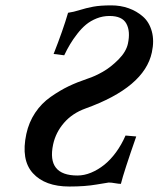

<svg xmlns="http://www.w3.org/2000/svg" viewBox="-20 -678 585 708"><path d="M231 -630.9Q212.4 -566.9 177.7 -479L216.8 -474.1Q227.5 -496.6 238.3 -514.6Q249 -532.7 264.9 -553.2Q280.8 -573.7 297.4 -587.4Q314 -601.1 336.4 -610.1Q358.9 -619.1 383.8 -619.1Q430.7 -619.1 446 -590.8Q461.4 -562.5 451.7 -517.1Q445.3 -487.3 417 -458.7Q388.7 -430.2 359.1 -413.3Q329.6 -396.5 303.7 -388.2Q264.6 -375 232.9 -359.9Q201.2 -344.7 167 -320.8Q132.8 -296.9 109.6 -262Q86.4 -227.1 77.1 -184.1Q56.6 -88.4 101.3 -39.3Q146 9.8 235.8 9.8Q293.9 9.8 336.2 2.4Q378.4 -4.9 380.9 -4.9Q391.1 -4.9 404.5 -2.4Q418 0 425.8 0Q436.5 -43.5 482.4 -174.8L442.9 -178.2Q428.2 -144.5 408 -116.7Q387.7 -88.9 364.5 -70.3Q341.3 -51.8 315.9 -41.3Q290.5 -30.8 265.6 -30.8Q151.9 -30.8 175.8 -145Q185.5 -189.9 216.1 -225.1Q246.6 -260.3 294.9 -277.8Q512.7 -356 540 -484.9Q549.3 -527.8 539.8 -562.3Q530.3 -596.7 507.1 -616.9Q483.9 -637.2 454.1 -647.7Q424.3 -658.2 390.6 -658.2Q349.6 -658.2 323.5 -653.3Q297.4 -648.4 274.4 -641.1Q251.5 -633.8 231 -630.9Z"/></svg>

Font: Linux Libertine Slanted
Style: Semibold Slanted
Weight: 600
Designer: Philipp H. Poll
Foundry: Philipp H. Poll
Version: Version 5.1.1